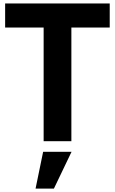

<svg xmlns="http://www.w3.org/2000/svg" viewBox="-20 -820 667 1115"><path d="M186.5 275.4 230.5 61.5H395.5L293 275.4ZM9.8 -660.2V-799.8H617.2V-660.2H394.5V0H233.4V-660.2Z"/></svg>

Font: Gothic A1 Black
Style: Regular
Weight: 900
Version: Version 2.50